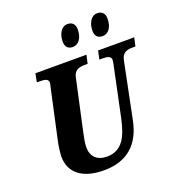

<svg xmlns="http://www.w3.org/2000/svg" viewBox="-164 -1070 1120 1212"><g transform="rotate(-20 396.5 -463.5)"><path d="M609 -789C644 -789 675 -820 675 -883C675 -920 655 -937 625 -937C583 -937 559 -893 559 -842C559 -805 579 -789 609 -789ZM409 -789C443 -789 475 -820 475 -883C475 -920 455 -937 425 -937C383 -937 359 -893 359 -842C359 -805 379 -789 409 -789ZM328 10C485 10 576 -74 606 -226L682 -600C692 -650 725 -657 760 -657H780L793 -714H550L538 -657H557C591 -657 616 -653 616 -627C616 -621 613 -607 611 -595L540 -258C516 -150 480 -65 375 -65C309 -65 271 -102 271 -165C271 -191 279 -232 285 -258L360 -602C370 -650 403 -657 439 -657H459L472 -714H129L118 -657H137C171 -657 195 -653 195 -627C195 -621 192 -612 187 -589L115 -259C109 -230 103 -182 103 -163C103 -51 188 10 328 10Z"/></g></svg>

Font: Noto Serif SemiCondensed Extra
Style: Italic
Weight: 800
Width: 4
Italic angle: -12°
Designer: Monotype Design Team
Foundry: Monotype Imaging Inc.
Version: Version 1.901